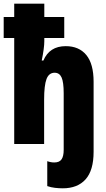

<svg xmlns="http://www.w3.org/2000/svg" viewBox="-27 -780 576 1040"><path d="M313 240Q293 240 271 237.5Q249 235 229 228V93Q248 100 267 100Q295 100 306.5 83Q318 66 318 32V-275Q318 -335 306.5 -360.5Q295 -386 269 -386Q238 -386 225 -352Q212 -318 212 -240V0H50V-574H-7V-688H50V-760H213V-688H321V-574H213V-557Q213 -520 199 -452H208Q241 -530 329 -530Q401 -530 440.5 -482Q480 -434 480 -337V42Q480 143 436.5 191.5Q393 240 313 240Z"/></svg>

Font: Noto Sans ExtraCondensed Black
Style: Regular
Weight: 900
Width: 2
Designer: Monotype Design Team
Foundry: Monotype Imaging Inc.
Version: Version 2.013; ttfautohint (v1.8.4.7-5d5b)